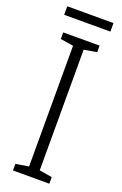

<svg xmlns="http://www.w3.org/2000/svg" viewBox="-161 -886 591 933"><g transform="rotate(20 134.5 -420.0)"><path d="M254 -840H15V-796H254ZM228 0V-34L162 -45V-669L228 -680V-714H40V-680L107 -669V-45L40 -34V0Z"/></g></svg>

Font: Noto Sans Malayalam Condensed Light
Style: Regular
Weight: 300
Width: 3
Designer: Jelle Bosma - Monotype Design Team
Foundry: Monotype Imaging Inc.
Version: Version 2.104